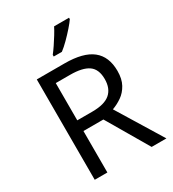

<svg xmlns="http://www.w3.org/2000/svg" viewBox="-222 -1064 1065 1183"><g transform="rotate(-30 311.0 -472.0)"><path d="M294 -714Q427 -714 490.5 -663.5Q554 -613 554 -511Q554 -454 533 -416Q512 -378 479.5 -355.5Q447 -333 411 -320L607 0H502L329 -295H187V0H97V-714ZM289 -636H187V-371H294Q381 -371 421 -405.5Q461 -440 461 -507Q461 -577 419 -606.5Q377 -636 289 -636ZM459 -934Q447 -916 422 -887.5Q397 -859 368.5 -830.5Q340 -802 316 -784H258V-796Q273 -815 290.5 -841Q308 -867 325 -894.5Q342 -922 353 -944H459Z"/></g></svg>

Font: Go Noto Current
Style: Regular
Weight: 400
Designer: Monotype Design Team
Foundry: Monotype Imaging Inc.
Version: Version 2.007; ttfautohint (v1.8) -l 8 -r 50 -G 200 -x 14 -D